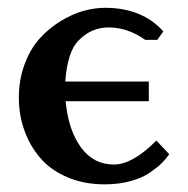

<svg xmlns="http://www.w3.org/2000/svg" viewBox="-20 -465 486 497"><path d="M387.2 -361.8H356Q310.5 -394 261.2 -394Q216.3 -394 184.1 -360.8Q154.8 -333 148.9 -253.9H365.2V-203.1H149.9Q156.7 -128.9 189.2 -84Q221.7 -39.1 274.9 -39.1Q322.8 -39.1 384.8 -101.1L418 -65.9Q410.6 -54.7 399.7 -43.7Q388.7 -32.7 368.9 -18.8Q349.1 -4.9 318.4 3.7Q287.6 12.2 251 12.2Q197.3 12.2 154.1 -6.3Q110.8 -24.9 84 -56.4Q57.1 -87.9 43 -127.7Q28.8 -167.5 28.8 -211.9Q28.8 -259.3 43.9 -299.3Q59.1 -339.4 82.8 -365.5Q106.4 -391.6 136.7 -410.2Q167 -428.7 196 -436.8Q225.1 -444.8 252 -444.8Q347.7 -444.8 402.8 -383.8Z"/></svg>

Font: Linux Libertine G
Style: Bold
Weight: 700
Designer: Philipp H. Poll
Foundry: Philipp H. Poll
Version: Version 5.0.3